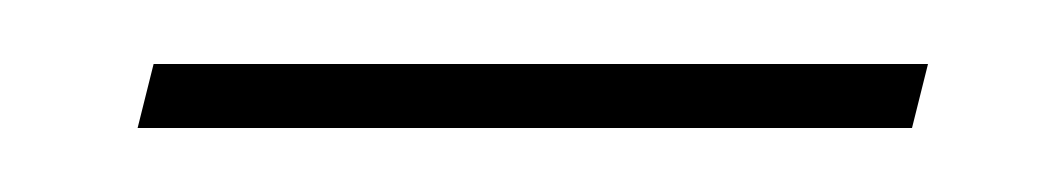

<svg xmlns="http://www.w3.org/2000/svg" viewBox="-20 -309 329 60"><path d="M23 -269H265L270 -289H28Z"/></svg>

Font: Noto Serif Display SemiCondensed Black
Style: Italic
Weight: 900
Width: 4
Italic angle: -12°
Designer: Monotype Design Team
Foundry: Monotype Imaging Inc.
Version: Version 2.009